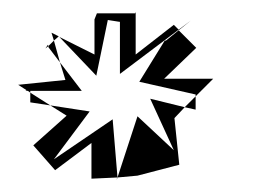

<svg xmlns="http://www.w3.org/2000/svg" viewBox="-20 -736 433 317"><path d="M69 -473 128 -552 63 -562 90 -545 35 -496 71 -455 131 -500V-441L174 -443L166 -539ZM174 -443 207 -446 276 -464 268 -541 285 -559 228 -573 267 -488 207 -544ZM139 -611 158 -703 177 -700H178V-614L275 -687L267 -695L204 -646V-716L203 -714H161H140L136 -704V-646L78 -675ZM252 -669 210 -601 303 -580V-577L332 -606H251L304 -657L275 -686L254 -669ZM115 -586 79 -633 88 -604 10 -596 24 -587 22 -586H26L30 -583V-586ZM63 -562 30 -567V-583ZM60 -660 69 -669 79 -633 60 -658ZM285 -559 303 -577V-555ZM65 -682 69 -669 77 -676ZM295 -702 275 -686V-687ZM55 -656 60 -660 59 -662ZM174 -442V-443L172 -439ZM77 -677 78 -675 77 -677Z"/></svg>

Font: Quebrada
Style: Regular
Weight: 400
Designer: deFharo
Foundry: deFharo
Version: Version 1.034 2012